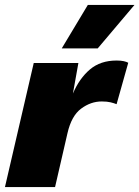

<svg xmlns="http://www.w3.org/2000/svg" viewBox="-30 -754 562 774"><path d="M-10 0 106 -500H286L264 -377Q290 -438 332.5 -474Q375 -510 440 -510Q457 -510 468.5 -507.5Q480 -505 487 -501L440 -334Q430 -338 416 -341.5Q402 -345 380 -345Q336 -345 297 -316Q258 -287 242 -217L192 0ZM324 -734H512L364 -559H219Z"/></svg>

Font: Work Sans ExtraBold
Style: Italic
Weight: 800
Italic angle: -13°
Designer: Wei Huang
Foundry: Wei Huang
Version: Version 2.012; ttfautohint (v1.8.3)